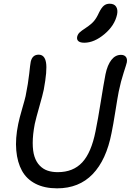

<svg xmlns="http://www.w3.org/2000/svg" viewBox="-20 -964 710 1043"><path d="M438 -731.9Q416 -731.9 406.2 -740.2Q396.5 -748.5 398.9 -763.2Q401.9 -777.3 411.6 -786.9Q421.4 -796.4 446.8 -813Q476.1 -832.5 490.5 -849.6Q504.9 -866.7 518.1 -896Q531.7 -923.3 544.7 -933.6Q557.6 -943.8 575.2 -943.8Q600.6 -943.8 610.8 -927.7Q621.1 -911.6 616.2 -886.2Q603.5 -825.7 547.6 -778.8Q491.7 -731.9 438 -731.9ZM290 59.1Q221.7 59.1 173.1 34.2Q124.5 9.3 99.4 -36.4Q74.2 -82 68.4 -146.7Q62.5 -211.4 79.1 -291Q85 -320.3 100.3 -373Q115.7 -425.8 119.1 -441.9Q133.3 -512.7 138.7 -563.5Q144 -614.3 147 -628.9Q155.8 -667 189.9 -667Q222.7 -667 230 -624.5Q237.3 -582 217.8 -477.1Q212.4 -450.2 193.8 -385.3Q175.3 -320.3 168.9 -291Q157.7 -232.9 157.7 -187.7Q157.7 -142.6 167.5 -113Q177.2 -83.5 196 -64.2Q214.8 -44.9 239 -36.9Q263.2 -28.8 293.9 -28.8Q377.4 -28.8 426.8 -82Q476.1 -135.3 499 -251Q512.2 -315.4 527.3 -410.4Q542.5 -505.4 553.2 -561Q563.5 -610.8 585 -638.4Q606.4 -666 637.2 -666Q654.8 -666 663.6 -655.3Q672.4 -644.5 668.9 -625Q667 -615.7 651.9 -569.6Q636.7 -523.4 625 -466.8Q618.7 -435.1 606.7 -359.1Q594.7 -283.2 585.9 -241.2Q557.6 -95.2 483.4 -18.1Q409.2 59.1 290 59.1Z"/></svg>

Font: Shantell Sans Bouncy
Style: Italic
Weight: 400
Italic angle: -11.31°
Designer: Stephen Nixon, Anya Danilova, Shantell Martin
Foundry: Arrow Type
Version: Version 1.006;[9816181b4]